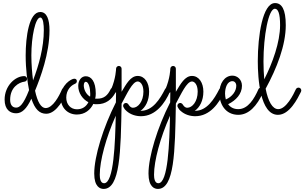

<svg xmlns="http://www.w3.org/2000/svg" viewBox="-20 -732 1980 1249"><path d="M208 -142C243 -227 302 -384 302 -535C302 -605 285 -654 242 -654C169 -654 147 -493 147 -371C147 -279 158 -203 169 -146C131 -48 106 -32 85 -32C60 -32 46 -51 46 -83C46 -163 101 -196 140 -201C150 -202 156 -210 156 -219C156 -229 148 -237 138 -237C79 -237 10 -174 10 -84C10 -19 46 5 85 5C122 5 153 -23 184 -90C207 -21 237 8 281 8C351 8 403 -104 417 -137C418 -139 419 -141 419 -144C419 -153 411 -162 400 -162C393 -162 386 -158 383 -150C365 -108 324 -29 277 -29C248 -29 224 -67 208 -142ZM265 -536C265 -423 233 -309 195 -209C189 -253 184 -314 184 -372C184 -492 210 -618 242 -618C262 -618 265 -568 265 -536Z M609 -54C670 -53 707 -87 729 -126C731 -131 735 -139 735 -144C735 -154 725 -162 717 -162C711 -162 703 -158 701 -154C680 -110 656 -90 612 -90C607 -90 603 -90 599 -90C602 -101 603 -112 603 -123C603 -203 573 -236 538 -236C509 -236 489 -209 489 -173C489 -127 517 -87 555 -67C542 -41 518 -21 481 -21C439 -21 411 -53 411 -97C411 -146 441 -174 462 -184C472 -188 480 -193 480 -204C480 -214 474 -220 463 -220C444 -220 375 -180 375 -97C375 -32 419 13 480 13C532 13 568 -17 587 -56C594 -54 601 -54 609 -54ZM525 -177C525 -196 534 -200 538 -200C557 -200 567 -158 567 -123C567 -116 567 -109 566 -103C538 -120 525 -152 525 -177Z M950 -136C950 -194 921 -238 876 -238C829 -238 802 -186 771 -135V-285C771 -295 763 -303 753 -303C743 -303 735 -294 735 -285C735 -284 734 -223 703 -151C702 -148 702 -146 702 -144C702 -135 709 -125 720 -125C725 -125 731 -128 735 -132C735 -111 734 -89 734 -66C651 97 593 286 593 397C593 484 632 497 654 497C761 497 766 258 771 -58C806 -121 841 -202 876 -202C891 -202 913 -184 913 -136C913 -72 878 -31 845 -31C827 -31 816 -52 816 -52C814 -55 811 -58 808 -60C808 -60 808 -60 807 -60C806 -61 806 -61 804 -61C804 -61 803 -62 803 -62C802 -62 800 -62 799 -62H798C793 -62 790 -60 787 -57C786 -57 785 -56 785 -55C782 -52 781 -48 781 -43C781 -41 782 -37 784 -34C784 -34 784 -33 785 -32C788 -25 795 -16 804 -9C829 13 863 24 897 24C993 24 1053 -61 1086 -136C1087 -139 1088 -141 1088 -144C1088 -153 1080 -162 1070 -162C1063 -162 1056 -158 1053 -151C1021 -88 973 -11 896 -11H894C926 -33 950 -77 950 -136ZM733 21C729 196 721 460 657 460C633 460 629 427 629 404C629 315 669 164 733 21Z M1303 -136C1303 -194 1274 -238 1229 -238C1182 -238 1155 -186 1124 -135V-285C1124 -295 1116 -303 1106 -303C1096 -303 1088 -294 1088 -285C1088 -284 1087 -223 1056 -151C1055 -148 1055 -146 1055 -144C1055 -135 1062 -125 1073 -125C1078 -125 1084 -128 1088 -132C1088 -111 1087 -89 1087 -66C1004 97 946 286 946 397C946 484 985 497 1007 497C1114 497 1119 258 1124 -58C1159 -121 1194 -202 1229 -202C1244 -202 1266 -184 1266 -136C1266 -72 1231 -31 1198 -31C1180 -31 1169 -52 1169 -52C1167 -55 1164 -58 1161 -60C1161 -60 1161 -60 1160 -60C1159 -61 1159 -61 1157 -61C1157 -61 1156 -62 1156 -62C1155 -62 1153 -62 1152 -62H1151C1146 -62 1143 -60 1140 -57C1139 -57 1138 -56 1138 -55C1135 -52 1134 -48 1134 -43C1134 -41 1135 -37 1137 -34C1137 -34 1137 -33 1138 -32C1141 -25 1148 -16 1157 -9C1182 13 1216 24 1250 24C1346 24 1406 -61 1439 -136C1440 -139 1441 -141 1441 -144C1441 -153 1433 -162 1423 -162C1416 -162 1409 -158 1406 -151C1374 -88 1326 -11 1249 -11H1247C1279 -33 1303 -77 1303 -136ZM1086 21C1082 196 1074 460 1010 460C986 460 982 427 982 404C982 315 1022 164 1086 21Z M1464 -54C1515 -79 1554 -121 1554 -174C1554 -215 1523 -240 1492 -240C1441 -240 1407 -190 1407 -125C1407 -58 1444 15 1531 15C1597 14 1650 -38 1694 -136C1695 -138 1696 -141 1696 -144C1696 -152 1688 -162 1678 -162C1671 -162 1664 -158 1661 -151C1634 -90 1594 -22 1530 -22C1499 -22 1478 -35 1464 -54ZM1449 -85C1446 -97 1444 -111 1444 -123C1444 -161 1458 -204 1492 -204C1505 -204 1517 -193 1517 -174C1517 -139 1491 -103 1449 -85Z M1938 -135C1939 -138 1940 -141 1940 -143C1940 -153 1933 -162 1922 -162C1915 -162 1908 -158 1905 -152C1889 -117 1842 -22 1790 -22C1752 -22 1724 -73 1708 -155C1781 -288 1839 -438 1839 -568C1839 -673 1812 -712 1769 -712C1688 -712 1657 -499 1657 -334C1657 -221 1672 15 1788 15C1864 15 1916 -91 1938 -135ZM1694 -332C1694 -496 1726 -675 1768 -675C1789 -675 1802 -645 1802 -568C1802 -458 1753 -322 1699 -216C1696 -251 1694 -290 1694 -332Z"/></svg>

Font: Sacramento
Style: Regular
Weight: 400
Designer: Astigmatic (AOETI)
Foundry: Astigmatic (AOETI)
Version: Version 1.000